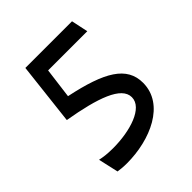

<svg xmlns="http://www.w3.org/2000/svg" viewBox="-198 -869 1017 1017"><g transform="rotate(-45 310.0 -361.0)"><path d="M500 -730 520 -635.5H226.5L204.5 -464.5C431 -417 536 -355.5 536 -233.5C536 -72 349.5 8 174 8C145 8 125 5.5 108 3L82.5 -110C106 -105 133 -100.5 178.5 -100.5C307 -100.5 440 -141.5 440 -221.5C440 -300.5 309.5 -345.5 110.5 -379.5L150.5 -730Z"/></g></svg>

Font: Monaspace Argon Medium
Style: Regular
Weight: 500
Designer: Riley Cran & the Lettermatic Team
Foundry: Lettermatic
Version: Version 1.000 (Monaspace Argon)